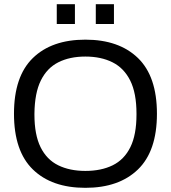

<svg xmlns="http://www.w3.org/2000/svg" viewBox="-20 -888 818 920"><path d="M389 12Q228 12 137.5 -76Q47 -164 47 -343Q47 -522 137.5 -610Q228 -698 389 -698Q550 -698 641 -610Q732 -522 732 -343Q732 -164 641 -76Q550 12 389 12ZM389 -69Q465 -69 520 -96Q575 -123 604.5 -182.5Q634 -242 634 -339V-343Q634 -442 604 -502Q574 -562 519 -589.5Q464 -617 389 -617Q314 -617 259.5 -589.5Q205 -562 175.5 -502Q146 -442 145 -343V-339Q145 -242 174.5 -182.5Q204 -123 259 -96Q314 -69 389 -69ZM439 -773V-868H526V-773ZM252 -773V-868H339V-773Z"/></svg>

Font: Archivo VF Beta
Style: Regular
Weight: 400
Designer: Hector Gatti
Foundry: Omnibus-Type
Version: Version 1.002